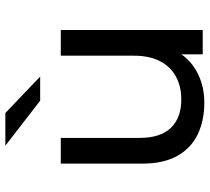

<svg xmlns="http://www.w3.org/2000/svg" viewBox="-53 -724 783 717"><g transform="rotate(-90 338.5 -365.5)"><path d="M314 6Q246 6 194.5 -19Q143 -44 114.5 -95.5Q86 -147 86 -225V-530H182V-236Q182 -158 219.5 -119Q257 -80 325 -80Q375 -80 412 -100.5Q449 -121 469 -160.5Q489 -200 489 -256V-530H585V0H494V-143L509 -105Q483 -52 431 -23Q379 6 314 6ZM321 -607 153 -737H275L411 -607Z"/></g></svg>

Font: MOST Montserrat Medium
Style: Regular
Weight: 500
Designer: Julieta Ulanovsky
Foundry: Julieta Ulanovsky
Version: Version 8.000;March 11, 2024;FontCreator 15.0.0.2926 64-bit